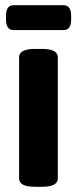

<svg xmlns="http://www.w3.org/2000/svg" viewBox="-20 -712 294 734"><path d="M113 2Q53 2 53 -30V-493Q53 -525 113 -525H141Q201 -525 201 -493V-30Q201 2 141 2ZM32 -597Q3 -597 3 -637V-652Q3 -692 32 -692H223Q252 -692 252 -652V-637Q252 -597 223 -597Z"/></svg>

Font: Asap Condensed VF Beta
Style: Regular
Weight: 400
Designer: Pablo Cosgaya
Foundry: Omnibus-Type
Version: Version 1.008